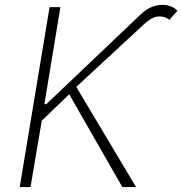

<svg xmlns="http://www.w3.org/2000/svg" viewBox="-20 -756 737 776"><path d="M59.7 0 180.4 -727.3H224.1L159.4 -335.2H167.3L547.9 -697.1Q574.6 -723 603.5 -731.4Q632.5 -739.7 657.3 -734.2Q682.2 -728.7 697.1 -712.7L664.4 -675.8Q648.4 -690.3 621.8 -689.6Q595.2 -688.9 561.1 -657.3L288.4 -404.8L529.8 0H474.4L259.6 -375L148.8 -268.1L103.3 0Z"/></svg>

Font: Inter Extra Light  BETA
Style: Italic
Weight: 200
Italic angle: 9.39999°
Designer: Rasmus Andersson
Foundry: rsms
Version: Version 3.011;git-f93a4a705